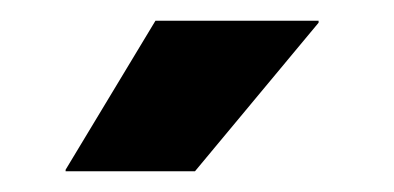

<svg xmlns="http://www.w3.org/2000/svg" viewBox="-20 -707 384 187"><path d="M43.9 -541.7 131.4 -686.8H290.3V-684.9L169.9 -540.2H43.9Z"/></svg>

Font: Anek Kannada Medium
Style: Regular
Weight: 500
Designer: Vaishnavi Murthy, Maithili Shingre (Kannada) & Yesha Goshar (Latin)
Foundry: Ek Type
Version: Version 1.003